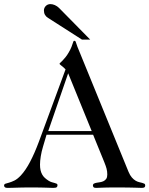

<svg xmlns="http://www.w3.org/2000/svg" viewBox="-34 -910 725 932"><path d="M296.9 -554.2 200.2 -273.9H411.1ZM191.9 -255.9 174.8 -198.2Q167.5 -173.8 163.8 -150.9Q160.2 -127.9 160.2 -110.8Q160.2 -95.7 162.8 -84Q165.5 -72.3 170.7 -63Q175.8 -53.7 183.6 -46.6Q191.4 -39.6 201.2 -33.2Q209.5 -27.8 217.3 -25.6Q225.1 -23.4 231.4 -21.7Q237.8 -20 241.5 -18.1Q245.1 -16.1 245.1 -11.2Q245.1 -4.4 241.2 -1.2Q237.3 2 225.1 2Q220.2 2 212.2 1.7Q204.1 1.5 191.2 1Q178.2 0.5 159.9 0.2Q141.6 0 116.2 0Q92.8 0 76.2 0.2Q59.6 0.5 46.6 1Q33.7 1.5 23.2 1.7Q12.7 2 1 2Q-7.3 2 -10.7 -1.5Q-14.2 -4.9 -14.2 -8.8Q-14.2 -16.1 -7.6 -18.3Q-1 -20.5 10 -23.4Q21 -26.4 35.6 -33.4Q50.3 -40.5 66.9 -58.1Q90.3 -83 112.3 -125Q134.3 -167 154.8 -222.2L284.2 -573.2Q279.3 -578.6 274.2 -583Q269 -587.4 264.6 -590.8Q260.3 -594.2 257.6 -596.7Q254.9 -599.1 254.9 -601.1Q254.9 -602.1 259.3 -606Q263.7 -609.9 270.3 -616.7Q276.9 -623.5 284.7 -633.3Q292.5 -643.1 299.8 -655.8Q309.1 -671.9 313.2 -682.9Q317.4 -693.8 319.3 -700.2Q321.3 -706.5 322.5 -709.2Q323.7 -711.9 327.1 -711.9Q332.5 -711.9 334.2 -705.1Q335.9 -698.2 341.8 -683.1L589.8 -76.2Q597.2 -58.6 606 -48.6Q614.7 -38.6 623.8 -33.2Q632.8 -27.8 641.4 -25.9Q649.9 -23.9 656.5 -22.2Q663.1 -20.5 667 -18.3Q670.9 -16.1 670.9 -9.8Q670.9 -3.9 667.5 -1Q664.1 2 654.8 2Q650.9 2 642.8 1.7Q634.8 1.5 620.4 1Q606 0.5 583.5 0.2Q561 0 527.8 0Q504.4 0 488.3 0.2Q472.2 0.5 461.2 1Q450.2 1.5 443.4 1.7Q436.5 2 432.1 2Q422.9 2 419.9 -1.7Q417 -5.4 417 -9.8Q417 -16.1 422.1 -18.8Q427.2 -21.5 435.1 -22.9Q442.9 -24.4 451.9 -25.6Q460.9 -26.9 468.8 -30.8Q476.6 -34.7 481.7 -42Q486.8 -49.3 486.8 -63Q486.8 -78.1 483.2 -91.6Q479.5 -105 472.2 -123L418 -255.9ZM363.8 -717.8 199.2 -823.2Q189.9 -828.6 184.6 -837.6Q179.2 -846.7 179.2 -858.9Q179.2 -871.6 188.2 -880.9Q197.3 -890.1 210.9 -890.1Q220.7 -890.1 232.2 -885.3Q243.7 -880.4 253.9 -870.1L403.8 -717.8Z"/></svg>

Font: XB Zar
Style: Regular
Weight: 400
Designer: Behnam
Foundry: Irmug
Version: Version 8.005 2009